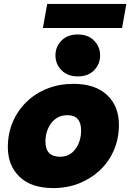

<svg xmlns="http://www.w3.org/2000/svg" viewBox="-20 -949 665 980"><path d="M355 -521Q466 -521 526.5 -464Q587 -407 587 -312Q587 -243 562 -184Q537 -125 491.5 -81.5Q446 -38 385 -13.5Q324 11 252 11Q140 11 80 -46.5Q20 -104 20 -198Q20 -267 45 -326Q70 -385 115.5 -429Q161 -473 222 -497Q283 -521 355 -521ZM287 -149Q336 -149 365 -188.5Q394 -228 394 -283Q394 -361 324 -361Q273 -361 242.5 -321.5Q212 -282 212 -226Q212 -149 287 -149ZM199 -806 221 -929H625L603 -806ZM377 -559Q325 -559 294 -590.5Q263 -622 263 -666Q263 -710 293.5 -741.5Q324 -773 377 -773Q430 -773 460.5 -741.5Q491 -710 491 -666Q491 -622 460.5 -590.5Q430 -559 377 -559Z"/></svg>

Font: Livvic Black
Style: Italic
Weight: 900
Italic angle: -10°
Designer: Jacques Le Bailly, Baron von Fonthausen
Version: Version 1.001; ttfautohint (v1.8.2)